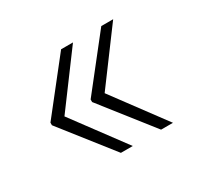

<svg xmlns="http://www.w3.org/2000/svg" viewBox="-91 -556 628 602"><g transform="rotate(-30 222.5 -255.5)"><path d="M189.9 -67.9 45.9 -251V-260.3L189.9 -442.9H232.9L93.8 -255.4L232.9 -67.9ZM335.4 -67.9 191.4 -251V-260.3L335.4 -442.9H378.4L239.3 -255.4L378.4 -67.9Z"/></g></svg>

Font: Roboto Slab ExtraLight
Style: Regular
Weight: 250
Designer: Google
Version: Version 2.000; ttfautohint (v1.8.1.43-b0c9)